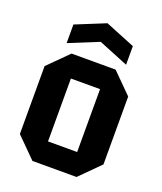

<svg xmlns="http://www.w3.org/2000/svg" viewBox="-140 -851 794 941"><g transform="rotate(20 257.0 -380.0)"><path d="M39 -103V-457L142 -560H372L475 -457V-103L372 0H142ZM181 -116H333V-444H181ZM102 -600V-697L257 -760L412 -697V-600L257 -663Z"/></g></svg>

Font: Tektur SemiCondensed SemiBold
Style: Regular
Weight: 600
Width: 4
Designer: Adam Jagosz
Foundry: Adam Jagosz
Version: Version 1.005;gftools[0.9.30]